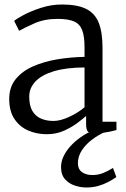

<svg xmlns="http://www.w3.org/2000/svg" viewBox="-20 -586 561 854"><path d="M188 11Q143.5 11 105.5 -5.5Q67.5 -22 44.2 -56.8Q21 -91.5 21 -146Q21 -198.5 49.8 -234Q78.5 -269.5 126.8 -290.8Q175 -312 234.5 -322Q294 -332 356 -333V-375Q356 -424.5 345.5 -452Q335 -479.5 309 -490.8Q283 -502 236 -502Q177.5 -502 133.2 -482.2Q89 -462.5 65 -449L43 -493Q52 -501.5 84.5 -519Q117 -536.5 162.5 -551.2Q208 -566 256 -566Q322.5 -566 362 -547Q401.5 -528 418.8 -485.5Q436 -443 436 -373V-44.5H498V-7.5Q487 -4.5 471 -1Q455 2.5 437.5 5Q420 7.5 405 7.5Q383.5 7.5 373.2 1Q363 -5.5 363 -34.5V-70Q350.5 -59 325.2 -39.8Q300 -20.5 265 -4.8Q230 11 188 11ZM218 -48Q248 -48 287 -65.8Q326 -83.5 356 -109V-286Q273 -285.5 218.5 -268.8Q164 -252 137 -223Q110 -194 110 -156Q110 -116 124.2 -92.2Q138.5 -68.5 163 -58.2Q187.5 -48 218 -48ZM363.5 248Q340.5 248 314.5 240Q288.5 232 270 212Q251.5 192 251.5 157Q251.5 132.5 262.8 109Q274 85.5 292.8 64.8Q311.5 44 335 27Q358.5 10 383 -1L413 -5L451 -1Q417 14 388.8 35.5Q360.5 57 343.5 83.5Q326.5 110 326.5 140Q326.5 166 344.2 179.2Q362 192.5 390.5 192.5Q416.5 192.5 438 184Q459.5 175.5 482.5 161L497.5 201.5Q480.5 213.5 460.2 224Q440 234.5 416.2 241.2Q392.5 248 363.5 248Z"/></svg>

Font: Merriweather Light
Style: Regular
Weight: 300
Designer: Eben Sorkin
Foundry: Eben Sorkin
Version: Version 2.100